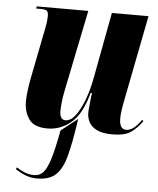

<svg xmlns="http://www.w3.org/2000/svg" viewBox="-54 -583 713 867"><g transform="rotate(5 302.5 -149.0)"><path d="M468 10Q422 10 396.5 -3Q371 -16 361 -36Q351 -56 351 -77Q351 -88 353 -108Q355 -128 357 -145.5Q359 -163 360 -168H354Q327 -69 279 -30Q231 9 173 9Q112 9 89 -24.5Q66 -58 66 -104Q66 -127 70 -157Q74 -187 79 -212L124 -440Q129 -465 130 -477.5Q131 -490 131 -498Q131 -512 125.5 -519Q120 -526 97 -526H76L77 -536H311L236 -168Q230 -140 227.5 -114.5Q225 -89 225 -76Q225 -54 232 -44.5Q239 -35 251 -35Q275 -35 296 -62.5Q317 -90 334.5 -136.5Q352 -183 362 -238L418 -536H584L506 -138Q497 -92 497 -64Q497 -16 528 -16Q547 -16 564.5 -31Q582 -46 597 -68L602 -61Q580 -30 552 -10Q524 10 468 10ZM146 238Q119 238 96.5 229.5Q74 221 48 205L51 196Q71 209 90.5 216.5Q110 224 132 224Q157 224 173.5 205.5Q190 187 204 141Q218 95 233 13L308 -46Q293 60 276.5 122Q260 184 230.5 211Q201 238 146 238Z"/></g></svg>

Font: Noto Serif Display ExtraCondensed Black
Style: Italic
Weight: 900
Width: 2
Italic angle: -12°
Designer: Monotype Design Team
Foundry: Monotype Imaging Inc.
Version: Version 2.009